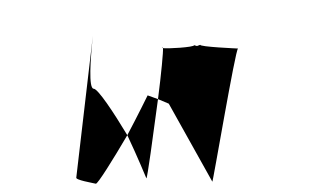

<svg xmlns="http://www.w3.org/2000/svg" viewBox="-20 -446 749 463"><path d="M211 -426C211 -426 208 -396 204 -360ZM204 -360 164 -18C161 -12 203 -5 211 -3C215 -1 253 -62 287 -120C254 -175 216 -232 206 -232C193 -232 198 -304 204 -360ZM287 -120C312 -67 333 -16 333 -16C335 -14 349 -117 361 -207L336 -216C335 -214 313 -169 287 -120ZM373 -332C372 -332 371 -330 373 -330ZM373 -330C374 -323 369 -269 361 -207L387 -196L492 -8C493 -3 548 -329 554 -329C554 -329 460 -333 463 -338L455 -335L448 -337C449 -332 381 -328 373 -330Z"/></svg>

Font: Ampere
Style: SCCndIta
Weight: 400
Version: Version 1